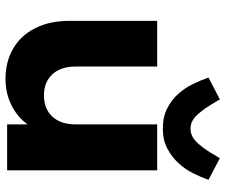

<svg xmlns="http://www.w3.org/2000/svg" viewBox="-82 -750 837 714"><g transform="rotate(90 337.0 -392.5)"><path d="M613 -558V0H442V-76Q416 -39 371.5 -16.5Q327 6 273 6Q209 6 160 -22.5Q111 -51 84 -105Q57 -159 57 -232V-558H227V-255Q227 -199 256 -168Q285 -137 334 -137Q384 -137 413 -168Q442 -199 442 -255V-558ZM458 -579Q414 -579 382 -595.5Q350 -612 328 -637Q306 -662 291.5 -692Q277 -722 268 -749L349 -791L369 -758Q391 -722 411.5 -702Q432 -682 458 -682Q484 -682 505 -702Q526 -722 548 -758L568 -791L648 -749Q639 -722 624 -692Q609 -662 586 -637Q563 -612 531.5 -595.5Q500 -579 458 -579Z"/></g></svg>

Font: IBM-Poppins
Style: Poppins-Bold
Weight: 700
Designer: Mike Abbink, Paul van der Laan, Pieter van Rosmalen, Ben Mitchell, Mark Frömberg
Foundry: Bold Monday
Version: Version 1.1